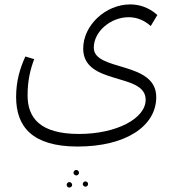

<svg xmlns="http://www.w3.org/2000/svg" viewBox="-20 -567 796 870"><path d="M405 -351C405 -424 481 -489 563 -489C599 -489 633 -476 663 -449L693 -499C653 -535 609 -547 570 -547C458 -547 357 -452 357 -347C357 -178 640 -240 640 -115C640 -30 508 40 338 40C159 40 105 -35 105 -135C105 -201 117 -252 135 -299L95 -311C71 -259 53 -200 53 -128C53 7 126 97 332 97C551 97 688 4 688 -127C688 -292 405 -242 405 -351ZM326 203C319 203 313 209 313 216C313 222 319 228 326 228C332 228 338 222 338 216C338 209 332 203 326 203ZM367 255C361 255 355 260 355 267C355 273 361 279 367 279C374 279 379 273 379 267C379 260 374 255 367 255ZM294 258C288 258 282 264 282 271C282 277 288 283 294 283C301 283 307 277 307 271C307 264 301 258 294 258Z"/></svg>

Font: FiraGO Light
Style: Regular
Weight: 300
Designer: bBox Type
Foundry: bBox Type GmbH
Version: Version 1.001;PS 001.001;hotconv 1.0.88;makeotf.lib2.5.64775